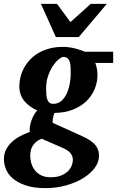

<svg xmlns="http://www.w3.org/2000/svg" viewBox="-51 -742 604 991"><path d="M325.2 83Q325.2 65.9 314.5 50.8Q303.7 35.6 275.9 22.9L164.1 -25.9Q147.5 -19.5 136.2 -10.3Q125 -1 117.9 10.5Q110.8 22 107.9 35.2Q105 48.3 105 62Q105 78.1 109.9 97.4Q114.7 116.7 126.7 133.5Q138.7 150.4 158.9 161.6Q179.2 172.9 210 172.9Q244.1 172.9 266.4 163.1Q288.6 153.3 301.8 139.4Q314.9 125.5 320.1 110.1Q325.2 94.7 325.2 83ZM314 -359.9Q314 -377.4 313.5 -393.6Q313 -409.7 309.3 -421.9Q305.7 -434.1 297.9 -441.2Q290 -448.2 275.9 -448.2Q267.6 -448.2 252.7 -436.5Q237.8 -424.8 223.1 -403.3Q208.5 -381.8 197.8 -351.8Q187 -321.8 187 -285.2Q187 -267.6 188.2 -253.2Q189.5 -238.8 193.1 -228.3Q196.8 -217.8 204.1 -211.9Q211.4 -206.1 224.1 -206.1Q249 -206.1 266.1 -221.4Q283.2 -236.8 293.7 -260Q304.2 -283.2 309.1 -310.1Q314 -336.9 314 -359.9ZM440.9 -417Q445.3 -405.8 448.7 -389.4Q452.1 -373 452.1 -355Q452.1 -317.9 437.7 -282.7Q423.3 -247.6 395.3 -220.2Q367.2 -192.9 325.7 -176.3Q284.2 -159.7 230 -159.2Q224.6 -145 222.2 -130.6Q219.7 -116.2 221.2 -107.9L354 -47.9Q377.9 -37.6 397.5 -27.1Q417 -16.6 430.9 -3.9Q444.8 8.8 452.4 24.9Q460 41 460 63Q460 94.7 438 124.5Q416 154.3 378.4 177.5Q340.8 200.7 290.8 214.8Q240.7 229 184.1 229Q124.5 229 83.7 215.6Q43 202.1 17.3 180.9Q-8.3 159.7 -19.5 132.8Q-30.8 106 -30.8 79.1Q-30.8 53.7 -20.5 32.2Q-10.3 10.7 7.8 -6.8Q25.9 -24.4 50.3 -37.8Q74.7 -51.3 103 -61Q101.1 -72.8 103.3 -87.6Q105.5 -102.5 110.6 -117.9Q115.7 -133.3 123.5 -147.5Q131.3 -161.6 141.1 -171.9Q121.1 -181.2 104.2 -193.1Q87.4 -205.1 75 -220.2Q62.5 -235.4 55.7 -254.4Q48.8 -273.4 48.8 -296.9Q48.8 -320.3 54.7 -344.5Q60.5 -368.7 72.8 -391.1Q85 -413.6 103.3 -433.3Q121.6 -453.1 146.7 -468Q171.9 -482.9 203.6 -491.5Q235.4 -500 273.9 -500Q293 -500 310.3 -497.3Q327.6 -494.6 342.3 -490.5Q356.9 -486.3 368.4 -482.2Q379.9 -478 387.2 -475.1H533.2V-417ZM355.5 -550.8H237.3L160.2 -722.2H243.2L312.5 -627.9L417.5 -722.2H500.5Z"/></svg>

Font: Charis SIL Viet
Style: Bold Italic
Weight: 700
Italic angle: -11°
Foundry: SIL International
Version: Version 5.000